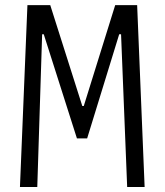

<svg xmlns="http://www.w3.org/2000/svg" viewBox="-20 -750 660 770"><path d="M90 -729.5 60 0H129.5L149 -612.5H155.5L288.5 -195H329.5L458 -612.5H465.5L490 0H560L530 -729.5H442L316 -325H310L181.5 -729.5Z"/></svg>

Font: Monaspace Argon Light
Style: Regular
Weight: 300
Designer: Riley Cran & the Lettermatic Team
Foundry: Lettermatic
Version: Version 1.000 (Monaspace Argon)